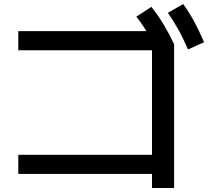

<svg xmlns="http://www.w3.org/2000/svg" viewBox="-20 -875 1040 955"><path d="M736 60V-10H71V-105H736V-625H71V-720H806L846 -655V60ZM766 -613Q739 -669 714 -711Q689 -753 658 -792L733 -841Q767 -798 794 -753Q821 -708 846 -655ZM915 -629Q891 -685 867 -728Q843 -771 815 -811L891 -855Q923 -811 947.5 -765Q972 -719 995 -665Z"/></svg>

Font: M PLUS 1 Thin Medium
Style: Regular
Weight: 500
Version: Version 1.001